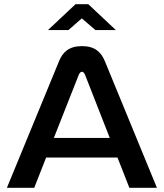

<svg xmlns="http://www.w3.org/2000/svg" viewBox="-20 -900 785 920"><path d="M263 -607 13 0H144L201 -145H543L600 0H732L482 -608C464 -651 434 -679 373 -679C311 -679 281 -651 263 -607ZM210 -756H308L372 -812L437 -756H535L403 -880H342ZM238 -239 358 -543C363 -554 369 -556 373 -556C376 -556 382 -554 387 -543L506 -239Z"/></svg>

Font: LT Wave Medium
Style: Regular
Weight: 500
Designer: Daniel Lyons
Version: Version 2.5 (Glyphs App)